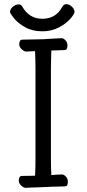

<svg xmlns="http://www.w3.org/2000/svg" viewBox="-20 -894 415 920"><path d="M148 -649Q118 -647 106 -647Q96 -647 84.5 -657.5Q73 -668 72 -680Q72 -704 87 -704L187 -706L234 -709L275 -711Q284 -711 293.5 -701Q303 -691 303 -678V-674Q303 -654 289 -654L226 -652Q226 -634 225 -621L224 -568V-126Q224 -97 226 -55Q259 -58 277 -58Q286 -58 295.5 -48Q305 -38 305 -25V-21Q305 -1 291 -1L260 0Q237 0 201 2L153 4Q133 4 105 6Q95 7 83 -3.5Q71 -14 70 -27Q70 -51 85 -51Q124 -51 148 -52Q150 -90 150 -127V-569Q150 -603 148 -649ZM183 -744Q135 -744 100.5 -763.5Q66 -783 47 -806.5Q28 -830 28 -837Q28 -850 41.5 -861.5Q55 -873 69 -873Q81 -873 87 -862Q120 -804 183 -804Q248 -804 279 -862Q285 -874 298 -874Q312 -874 324.5 -862Q337 -850 337 -837Q337 -827 317 -804Q297 -781 262 -762.5Q227 -744 183 -744Z"/></svg>

Font: Iansui
Style: Regular
Weight: 400
Designer: But Ko / Fontworks Inc.
Foundry: zi-hi.com / Fontworks Inc.
Version: Version 1.002